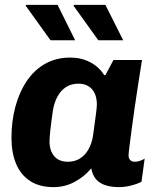

<svg xmlns="http://www.w3.org/2000/svg" viewBox="-20 -757 656 787"><path d="M199 10Q142 10 103.5 -15Q65 -40 46 -85.5Q27 -131 27 -192Q27 -260 43 -319.5Q59 -379 89.5 -424.5Q120 -470 165 -495.5Q210 -521 268 -521Q313 -521 349.5 -502Q386 -483 407 -449H412L445 -511H562Q555 -466 547 -415.5Q539 -365 532 -316Q525 -267 519.5 -225.5Q514 -184 510.5 -156Q507 -128 507 -120Q507 -108 513.5 -101Q520 -94 533 -94Q543 -94 554.5 -98Q566 -102 573 -107L560 -12Q543 -3 517.5 3.5Q492 10 467 10Q437 10 413 2.5Q389 -5 374 -22Q359 -39 354 -67Q326 -33 286 -11.5Q246 10 199 10ZM258 -94Q287 -94 308 -107.5Q329 -121 342.5 -144.5Q356 -168 361 -199Q370 -263 373.5 -290.5Q377 -318 377 -328Q377 -369 357 -391.5Q337 -414 301 -414Q272 -414 250.5 -400Q229 -386 215.5 -361Q202 -336 197 -305Q189 -250 186 -220Q183 -190 183 -178Q183 -139 202.5 -116.5Q222 -94 258 -94ZM383 -592 281 -734 285 -737H412L485 -592ZM187 -592 85 -734 87 -737H216L288 -592Z"/></svg>

Font: Chivo Medium
Style: Bold Italic
Weight: 700
Italic angle: -8.05°
Version: Version 2.002